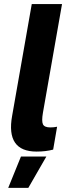

<svg xmlns="http://www.w3.org/2000/svg" viewBox="-20 -740 356 949"><path d="M40 -167.8 137 -720H286.6L192.2 -182.8Q185 -141 192.3 -125.6Q199.6 -110.2 228.8 -110.2Q246.4 -110.2 262.2 -113.6L242.8 -0.6Q206.8 9.2 160.8 9.2Q84.6 9.2 54.3 -35Q24 -79.2 40 -167.8ZM83.6 33.6H209.2L120 188.6H20.6Z"/></svg>

Font: Fixel Italic Variable Display Thin
Style: Italic
Weight: 100
Italic angle: -10°
Designer: AlfaBravo + MacPaw
Foundry: Kyrylo Tkachov, Marchela Mozhyna, Serhii Makarenko, Maria Weinstein, Zakhar Kryvoshyya
Version: Version 1.210;Glyphs 3.2 (3217)